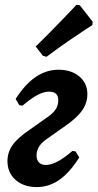

<svg xmlns="http://www.w3.org/2000/svg" viewBox="-20 -755 399 785"><path d="M276.2 -137.9 289.1 -136 304.1 -111.1Q265.1 -49.7 222.9 -19.9Q180.7 9.9 130.4 9.9Q77 9.9 43.7 -19.5Q10.5 -48.9 10.5 -96.3Q10.5 -131.7 30.7 -161Q50.9 -190.3 100.8 -224.3L175 -276.7Q197.3 -292.1 207.8 -308.3Q218.3 -324.5 218.3 -345.5Q218.3 -380.3 180.9 -380.3Q160.2 -380.3 135.5 -367.9Q110.7 -355.6 71.9 -323L59 -324.9L43.9 -350.2Q81.6 -410 125.4 -440Q169.1 -469.9 219 -469.9Q271.7 -469.9 304.4 -442.4Q337.2 -414.9 337.2 -369.8Q337.2 -334.5 316.4 -304.3Q295.7 -274.1 248.1 -240.9L173 -187.9Q129.4 -159.2 129.4 -119.7Q129.4 -100.7 139.6 -90.6Q149.8 -80.6 166.6 -80.6Q187.8 -80.6 213.3 -93.5Q238.8 -106.3 276.2 -137.9ZM357.6 -652.4Q357.6 -652.4 329.9 -634.6Q302.3 -616.7 259.5 -587.2Q216.7 -557.6 170.2 -522.8L155.3 -527.1L125.9 -565Q156.5 -594.4 186.1 -624.7Q215.8 -655 239.8 -679.8Q263.8 -704.6 278.2 -719.9Q292.5 -735.3 292.5 -735.3L305.7 -734.2L359 -666.1Z"/></svg>

Font: Alegreya
Style: Italic
Weight: 400
Italic angle: -7°
Designer: Juan Pablo del Peral
Foundry: Huerta Tipografica
Version: Version 2.009